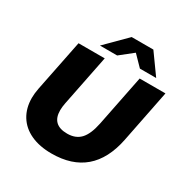

<svg xmlns="http://www.w3.org/2000/svg" viewBox="-204 -1076 1215 1257"><g transform="rotate(30 403.5 -447.5)"><path d="M64 -238Q64 -270 72 -312L150 -700H348L271 -315Q265 -285 265 -260Q265 -150 381 -150Q444 -150 480.5 -188.5Q517 -227 535 -315L612 -700H807L728 -303Q664 14 357 14Q266 14 200 -16.5Q134 -47 99 -104Q64 -161 64 -238ZM581 -757 506 -834 409 -757H279L431 -909H595L704 -757Z"/></g></svg>

Font: Idrija
Style: Italic
Weight: 800
Italic angle: -11.3°
Designer: Julieta Ulanovsky
Foundry: Julieta Ulanovsky
Version: Version 7.200